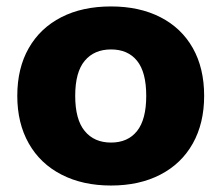

<svg xmlns="http://www.w3.org/2000/svg" viewBox="-20 -570 695 602"><path d="M34.2 -269.5Q34.2 -356.4 70.3 -419.4Q106.4 -482.4 172.4 -516.1Q238.3 -549.8 328.1 -549.8Q417 -549.8 482.9 -516.1Q548.8 -482.4 584.5 -419.4Q620.1 -356.4 620.1 -269.5Q620.1 -183.6 584.5 -120.1Q548.8 -56.6 482.9 -22.5Q417 11.7 328.1 11.7Q239.3 11.7 172.9 -22.5Q106.4 -56.6 70.3 -120.1Q34.2 -183.6 34.2 -269.5ZM328.1 -123Q380.9 -123 409.7 -159.2Q438.5 -195.3 438.5 -269.5Q438.5 -343.8 409.7 -379.4Q380.9 -415 328.1 -415Q275.4 -415 245.6 -379.4Q215.8 -343.8 215.8 -269.5Q215.8 -195.3 245.6 -159.2Q275.4 -123 328.1 -123Z"/></svg>

Font: Min Sans Black
Style: Regular
Weight: 900
Designer: Jinseong-Kim, NotoSansCJK, Nunito
Foundry: Jinseong-Kim
Version: Version 1.000